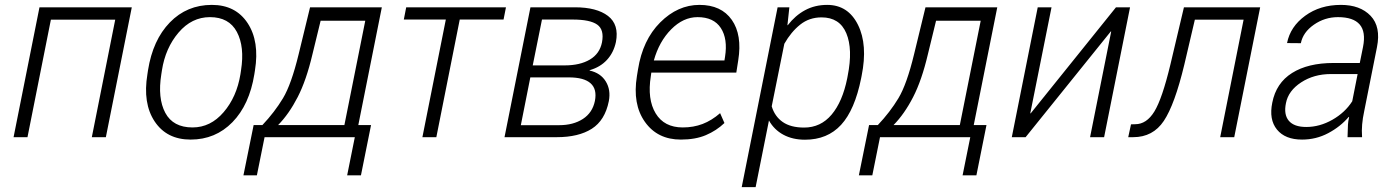

<svg xmlns="http://www.w3.org/2000/svg" viewBox="-20 -558 5664 781"><path d="M410.6 0H353.5L448.7 -478H187L91.8 0H35.2L140.6 -528.3H516.1Z M582 -272Q601.6 -395.5 670.9 -466.8Q740.2 -538.1 841.8 -538.1Q938.5 -538.1 987.3 -463.9Q1036.1 -389.6 1017.1 -272L1014.6 -255.9Q994.6 -131.8 925.5 -61Q856.4 9.8 755.4 9.8Q658.2 9.8 609.1 -64Q560.1 -137.7 579.6 -255.9ZM636.2 -255.9Q620.6 -158.7 652.3 -99.1Q684.1 -39.6 763.2 -39.6Q836.4 -39.6 889.6 -101.6Q942.9 -163.6 958 -255.9L960.4 -272Q975.6 -367.7 943.6 -428Q911.6 -488.3 834 -488.3Q759.8 -488.3 706.3 -425.5Q652.8 -362.8 638.7 -272Z M1047.4 -49.3Q1097.2 -102.1 1131.1 -158.4Q1165 -214.8 1194.8 -337.4L1241.2 -528.3H1533.2L1437.5 -49.3H1489.3L1448.2 155.3H1392.1L1423.3 0H1056.2L1024.9 155.3H970.2L1011.7 -49.3ZM1251 -337.4Q1226.1 -231.4 1190.9 -163.1Q1155.8 -94.7 1111.3 -49.3H1380.9L1465.8 -473.6H1284.2Z M2028.3 -478.5H1850.1L1754.9 0H1698.2L1793.5 -478.5H1622.6L1632.3 -528.3H2038.1Z M2032.2 0 2137.7 -528.3H2318.8Q2407.2 -528.3 2453.1 -493.2Q2499 -458 2485.4 -387.2Q2476.1 -343.8 2448.7 -314.2Q2421.4 -284.7 2378.4 -272.5V-271Q2422.9 -261.2 2444.1 -226.8Q2465.3 -192.4 2456.5 -146.5Q2440.9 -68.4 2387.2 -34.2Q2333.5 0 2244.6 0ZM2137.2 -243.2 2098.6 -48.8H2254.4Q2312 -48.8 2351.1 -74.2Q2390.1 -99.6 2399.9 -147.5Q2409.2 -195.3 2382.3 -219.2Q2355.5 -243.2 2293.5 -243.2ZM2147 -292H2276.9Q2339.4 -292 2379.4 -315.7Q2419.4 -339.4 2428.7 -385.7Q2438.5 -437 2409.4 -457.8Q2380.4 -478.5 2309.1 -478.5H2184.6Z M2749.5 9.8Q2654.3 9.8 2603.3 -62.3Q2552.2 -134.3 2570.8 -248.5L2575.2 -275.4Q2594.2 -395.5 2665.5 -466.8Q2736.8 -538.1 2825.2 -538.1Q2914.1 -538.1 2956.8 -477.1Q2999.5 -416 2982.9 -312.5L2975.1 -262.7H2629.4L2627.4 -248.5Q2612.3 -154.3 2647 -96.9Q2681.6 -39.6 2757.3 -39.6Q2800.8 -39.6 2837.9 -53.7Q2875 -67.9 2909.2 -97.7L2926.8 -57.6Q2894 -26.4 2851.3 -8.3Q2808.6 9.8 2749.5 9.8ZM2817.4 -488.3Q2759.3 -488.3 2710.2 -438.7Q2661.1 -389.2 2639.6 -312H2926.8L2929.2 -326.7Q2940.9 -399.9 2912.1 -444.1Q2883.3 -488.3 2817.4 -488.3Z M3482.9 -239.7Q3457 -110.8 3401.4 -50.3Q3345.7 10.3 3254.4 10.3Q3204.1 10.3 3166.5 -10Q3128.9 -30.3 3107.9 -67.9L3053.7 203.1H2997.1L3143.1 -528.3H3190.9L3183.1 -456.1L3184.1 -455.1Q3214.8 -495.1 3254.9 -516.6Q3294.9 -538.1 3344.7 -538.1Q3429.7 -538.1 3470 -457Q3510.3 -376 3484.9 -250ZM3428.2 -250Q3449.7 -357.9 3422.6 -422.6Q3395.5 -487.3 3321.8 -487.3Q3272 -487.3 3234.9 -457.8Q3197.8 -428.2 3170.4 -379.9L3119.1 -125.5Q3131.3 -84.5 3163.8 -61.8Q3196.3 -39.1 3251 -39.1Q3318.4 -39.1 3362.8 -91.8Q3407.2 -144.5 3426.3 -239.7Z M3550.8 -49.3Q3600.6 -102.1 3634.5 -158.4Q3668.5 -214.8 3698.2 -337.4L3744.6 -528.3H4036.6L3940.9 -49.3H3992.7L3951.7 155.3H3895.5L3926.8 0H3559.6L3528.3 155.3H3473.6L3515.1 -49.3ZM3754.4 -337.4Q3729.5 -231.4 3694.3 -163.1Q3659.2 -94.7 3614.7 -49.3H3884.3L3969.2 -473.6H3787.6Z M4519.5 -528.3H4576.7L4471.2 0H4414.1L4500 -429.7L4498.5 -430.2L4151.9 0H4095.7L4201.2 -528.3H4257.3L4170.9 -97.2L4172.4 -96.7Z M5106 -528.3 5000.5 0H4943.4L5038.6 -478H4840.3L4797.4 -294.9Q4758.3 -132.3 4714.1 -66.2Q4669.9 0 4589.4 0H4569.3L4580.6 -52.2L4597.7 -52.7Q4644 -52.7 4675.8 -104.7Q4707.5 -156.7 4740.7 -294.9L4795.9 -528.3Z M5461.4 0Q5462.4 -37.6 5463.1 -51Q5463.9 -64.5 5467.8 -82L5466.3 -82.5Q5432.1 -42.5 5382.8 -16.4Q5333.5 9.8 5276.4 9.8Q5207.5 9.8 5174.3 -31Q5141.1 -71.8 5155.3 -140.6Q5170.9 -220.2 5235.6 -261Q5300.3 -301.8 5404.3 -301.8H5511.2L5524.4 -367.2Q5536.6 -428.7 5510.7 -458.5Q5484.9 -488.3 5422.4 -488.3Q5368.7 -488.3 5324.5 -457.5Q5280.3 -426.8 5271.5 -382.3L5215.3 -382.8Q5228.5 -449.7 5289.1 -493.9Q5349.6 -538.1 5434.6 -538.1Q5512.7 -538.1 5555.2 -493.7Q5597.7 -449.2 5581.1 -366.2L5529.3 -106.4Q5522.9 -76.7 5520.8 -51.8Q5518.6 -26.9 5520.5 0ZM5293.5 -41.5Q5348.1 -41.5 5399.7 -70.8Q5451.2 -100.1 5480.5 -146L5502.4 -256.8H5394Q5324.7 -256.8 5272.7 -222.9Q5220.7 -189 5210.9 -138.7Q5201.2 -92.3 5222.4 -66.9Q5243.7 -41.5 5293.5 -41.5Z"/></svg>

Font: Franko
Style: Light Italic
Weight: 300
Designer: Google
Version: Version 1.200310; 2013